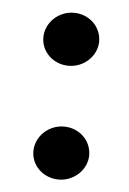

<svg xmlns="http://www.w3.org/2000/svg" viewBox="-40 -461 336 501"><g transform="rotate(5 128.0 -210.5)"><path d="M60 -60C60 -22 92 8 132 8C172 8 206 -24 206 -62C206 -101 174 -131 134 -131C94 -131 60 -99 60 -60ZM60 -358C60 -320 92 -290 132 -290C172 -290 206 -322 206 -360C206 -399 174 -429 134 -429C94 -429 60 -397 60 -358Z"/></g></svg>

Font: Libertinus Serif
Style: Bold
Weight: 700
Designer: Philipp H. Poll, Khaled Hosny
Foundry: Caleb Maclennan
Version: Version 7.050;RELEASE